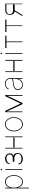

<svg xmlns="http://www.w3.org/2000/svg" viewBox="2556 -3288 938 6089"><g transform="rotate(-90 3024.5 -244.0)"><path d="M93.8 204.5V-545.5H116.5V-406.2H119.3Q141.3 -474.1 189.8 -514Q238.3 -554 304 -554Q368.6 -554 415.7 -516.9Q462.7 -479.8 488.5 -415.8Q514.2 -351.9 514.2 -271.3Q514.2 -191.1 488.3 -127.1Q462.4 -63.2 415.1 -25.9Q367.9 11.4 304 11.4Q239 11.4 189.8 -28.4Q140.6 -68.2 119.3 -136.4H116.5V204.5ZM116.5 -271.3Q116.5 -197.4 139.4 -138.7Q162.3 -79.9 204.4 -45.6Q246.4 -11.4 304 -11.4Q361.5 -11.4 403.6 -45.6Q445.7 -79.9 468.6 -138.7Q491.5 -197.4 491.5 -271.3Q491.5 -345.2 468.8 -403.9Q446 -462.7 403.9 -497Q361.9 -531.2 304 -531.2Q246.1 -531.2 204 -497Q161.9 -462.7 139.2 -403.9Q116.5 -345.2 116.5 -271.3Z M677.6 0V-545.5H700.3V0ZM688.9 -647.7Q679.7 -647.7 672.9 -654.5Q666.2 -661.2 666.2 -670.5Q666.2 -679.7 672.9 -686.4Q679.7 -693.2 688.9 -693.2Q698.2 -693.2 704.9 -686.4Q711.6 -679.7 711.6 -670.5Q711.6 -661.2 704.9 -654.5Q698.2 -647.7 688.9 -647.7Z M855.1 -123.6H887.8Q892 -77.1 930.4 -54.3Q968.8 -31.6 1031.2 -31.2Q1073.5 -31.6 1109.2 -42.1Q1144.9 -52.6 1166.4 -76.5Q1187.9 -100.5 1187.5 -140.6Q1187.9 -192.8 1150.4 -224.8Q1112.9 -256.7 1048.3 -257.1H938.9V-308.2H1048.3Q1112.9 -307.9 1141.7 -337.2Q1170.5 -366.5 1170.5 -410.5Q1170.5 -455.6 1138.5 -483Q1106.5 -510.3 1045.5 -509.9Q982.6 -510.3 940.9 -482.8Q899.1 -455.3 896.3 -411.9H866.5Q868.6 -450.6 890.6 -482.6Q912.6 -514.6 951.5 -533.6Q990.4 -552.6 1042.6 -552.6Q1090.9 -552.6 1127.3 -531.1Q1163.7 -509.6 1184.1 -475.3Q1204.5 -441.1 1204.5 -402Q1204.5 -353.7 1181.1 -326Q1157.7 -298.3 1130.7 -286.9V-281.2Q1159.1 -278.8 1177.6 -259.4Q1196 -240.1 1205.3 -211.6Q1214.5 -183.2 1214.5 -153.4Q1214.5 -104.4 1190.9 -67.1Q1167.3 -29.8 1126.2 -8.7Q1085.2 12.4 1032.7 12.8Q982.2 12.4 942.5 -6.6Q902.7 -25.6 879.4 -56.5Q856.2 -87.4 855.1 -123.6Z M1741.1 -545.5V0H1717V-545.5ZM1380.3 -545.5V0H1357.6V-545.5ZM1707 -289.8V-251.4H1390.3V-289.8Z M2126.8 11.4Q2062.5 11.4 2011.4 -25.7Q1960.2 -62.9 1930.6 -127Q1900.9 -191.1 1900.9 -271.3Q1900.9 -351.9 1930.6 -415.8Q1960.2 -479.8 2011.4 -516.9Q2062.5 -554 2126.8 -554Q2191.1 -554 2242 -516.7Q2293 -479.4 2322.8 -415.5Q2352.6 -351.6 2352.6 -271.3Q2352.6 -191.1 2323 -127Q2293.3 -62.9 2242.2 -25.7Q2191.1 11.4 2126.8 11.4ZM2126.8 -11.4Q2184.7 -11.4 2230.6 -45.5Q2276.6 -79.5 2303.3 -138.5Q2329.9 -197.4 2329.9 -271.3Q2329.9 -345.2 2303.1 -403.9Q2276.3 -462.7 2230.5 -497Q2184.7 -531.2 2126.8 -531.2Q2069.2 -531.2 2023.3 -497Q1977.3 -462.7 1950.5 -403.9Q1923.7 -345.2 1923.7 -271.3Q1923.7 -197.4 1950.3 -138.5Q1976.9 -79.5 2022.9 -45.5Q2068.9 -11.4 2126.8 -11.4Z M2784.4 -59.7 3017.4 -545.5H3061.4L3052.9 -527.7V0H3027.3V-474.1L2801.5 0H2766L2533 -496.8V0H2510.3V-545.5H2552.9Z M3381.7 11.4Q3337 11.4 3299.2 -7.1Q3261.4 -25.6 3238.5 -61.1Q3215.6 -96.6 3215.6 -147.7Q3215.6 -184.7 3232.1 -215.4Q3248.6 -246.1 3293.1 -267.9Q3337.7 -289.8 3421.5 -299.7Q3459.2 -304 3492.5 -309.7Q3525.9 -315.3 3546.9 -326.7Q3567.8 -338.1 3567.8 -359.4V-392Q3567.8 -454.9 3525.6 -493.1Q3483.3 -531.2 3413 -531.2Q3355.5 -531.2 3312.5 -505.9Q3269.5 -480.5 3252.5 -434.7L3231.2 -443.2Q3250.4 -494.3 3299.7 -524.1Q3349.1 -554 3413 -554Q3496.1 -554 3543.3 -507.6Q3590.6 -461.3 3590.6 -392V0H3567.8V-110.8H3565Q3539.4 -55.4 3491.5 -22Q3443.5 11.4 3381.7 11.4ZM3381.7 -11.4Q3433.6 -11.4 3475.9 -39.2Q3518.1 -67.1 3543 -117Q3567.8 -166.9 3567.8 -233V-315.3Q3547.6 -300.4 3512.3 -292.1Q3476.9 -283.7 3430 -278.4Q3356.9 -269.9 3315 -252.5Q3273.1 -235.1 3255.7 -208.8Q3238.3 -182.5 3238.3 -147.7Q3238.3 -85.9 3279.7 -48.7Q3321 -11.4 3381.7 -11.4Z M4167.3 -545.5V0H4143.1V-545.5ZM3806.5 -545.5V0H3783.7V-545.5ZM4133.2 -289.8V-251.4H3816.4V-289.8Z M4362.6 0V-545.5H4385.3V0ZM4373.9 -647.7Q4364.7 -647.7 4358 -654.5Q4351.2 -661.2 4351.2 -670.5Q4351.2 -679.7 4358 -686.4Q4364.7 -693.2 4373.9 -693.2Q4383.2 -693.2 4389.9 -686.4Q4396.7 -679.7 4396.7 -670.5Q4396.7 -661.2 4389.9 -654.5Q4383.2 -647.7 4373.9 -647.7Z M4544.4 -508.5V-545.5H4936.4V-508.5H4753.2V0H4730.5V-508.5Z M5054.7 -508.5V-545.5H5446.7V-508.5H5263.5V0H5240.8V-508.5Z M5935.7 0V-511.4H5748.2Q5691.4 -511 5657 -484.6Q5622.5 -458.1 5621.8 -404.8Q5622.5 -353.3 5652 -327.1Q5681.5 -300.8 5729.8 -301.1H5927.2V-247.2H5742.5L5592 0H5555L5706.7 -248.6Q5655.2 -255.3 5627.1 -294.2Q5599.1 -333.1 5599.1 -400.6Q5599.1 -471.6 5638.3 -508.5Q5677.6 -545.5 5748.2 -545.5H5952.8V0Z"/></g></svg>

Font: Inter UI Thin
Style: Regular
Weight: 100
Designer: Rasmus Andersson
Foundry: rsms
Version: 3.2;8d6f07862